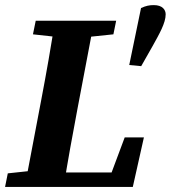

<svg xmlns="http://www.w3.org/2000/svg" viewBox="-22 -739 675 759"><path d="M-2 0H149.9L162.8 -68.7H148.3L8.8 -53.7L-2 0ZM75.7 0H229.4C246.1 -103 264.8 -207 284.6 -310.7L350.4 -657H196C179.3 -554 161.3 -450 141.6 -347L75.7 0ZM108.3 -603.3 245.2 -588.3H282.8L426.3 -603.3L437.2 -657H119.2L108.3 -603.3ZM149.9 0H503L546.9 -195.9H471L397.8 0L482.1 -57.2H161.1L149.9 0ZM586.2 -718.8C568 -718.8 554.8 -716.1 535.5 -707.2L488.9 -482L536.2 -477.5L581.5 -557.3C607.6 -604.5 632.9 -647.9 632.9 -682.3C632.9 -700.4 620.2 -718.8 586.2 -718.8Z"/></svg>

Font: Source Serif Variable
Style: Italic
Weight: 389
Italic angle: -12°
Designer: Frank Grießhammer
Foundry: Adobe Systems Incorporated
Version: Version 3.001;hotconv 1.0.111;makeotfexe 2.5.65597